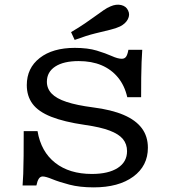

<svg xmlns="http://www.w3.org/2000/svg" viewBox="-20 -786 724 817"><path d="M378.7 11.3Q319.3 11.3 275.2 -0.3Q231.1 -11.9 202.8 -23.5Q174.6 -35.1 161.8 -35.1Q151.5 -35.1 145.1 -25.5Q138.8 -16 134.9 3.2H76.1Q77.7 -14.8 78.9 -45.9Q80 -77.1 80.5 -122.6Q80.9 -168.1 80.9 -228.1H139.7Q154.5 -140.4 215 -93.1Q275.4 -45.8 370.8 -45.8Q441.2 -45.8 480.9 -71.3Q520.6 -96.9 520.6 -142.8Q520.6 -172.8 503.1 -194.2Q485.5 -215.6 446.3 -230.4Q407.1 -245.2 341.4 -254.5Q252.5 -267.4 197.7 -289.2Q143 -311 118.5 -344.1Q94 -377.3 94 -423.8Q94 -496.4 149.1 -539.3Q204.2 -582.3 298.3 -582.3Q353.6 -582.3 391.8 -570.7Q429.9 -559.1 455.7 -547.5Q481.5 -535.9 498.1 -535.9Q510 -535.9 516.2 -544.3Q522.5 -552.7 526.4 -574.2H585.3Q583.7 -551.2 582.5 -522Q581.3 -492.7 580.9 -455.9Q580.5 -419.1 580.5 -372.3H521.6Q510.2 -422.2 482 -456.4Q453.7 -490.7 411.9 -508.4Q370 -526.1 314.7 -526.1Q250.8 -526.1 215.1 -502.9Q179.5 -479.6 179.5 -438.1Q179.5 -409.2 199.7 -387.9Q220 -366.6 263.1 -352.4Q306.2 -338.1 375.5 -329.1Q454.5 -319.1 506.1 -297Q557.7 -274.9 583.5 -240.3Q609.3 -205.7 609.3 -157.4Q609.3 -80.1 547.1 -34.4Q484.9 11.3 378.7 11.3ZM297.7 -616.1 282.4 -649.3Q317 -669.6 342.1 -686.9Q367.3 -704.2 386.6 -718.2Q405.9 -732.3 421.1 -742.7Q436.3 -753.2 450.3 -758.9Q474.5 -769.5 495.8 -764.5Q517.1 -759.4 525.2 -741.2Q533.9 -723.4 524.1 -704.3Q514.3 -685.3 490.7 -673.4Q474.1 -665.4 448.4 -659.2Q422.6 -653 385.5 -643.9Q348.4 -634.8 297.7 -616.1Z"/></svg>

Font: Playfair 5pt SemiExpanded Light
Style: Regular
Weight: 300
Width: 6
Designer: Claus Eggers Sørensen
Foundry: Claus Eggers Sørensen
Version: Version 2.203